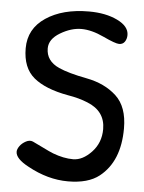

<svg xmlns="http://www.w3.org/2000/svg" viewBox="-50 -702 558 743"><g transform="rotate(5 229.5 -331.0)"><path d="M266 -662Q331 -662 376.5 -640Q422 -618 422 -584Q422 -569 414.5 -558Q407 -547 392.5 -547Q378 -547 330 -569.5Q282 -592 242.5 -592Q203 -592 161 -567Q119 -542 119 -506Q119 -457 170 -434Q208 -417 279 -403.5Q350 -390 395 -348.5Q440 -307 440 -223Q440 -95 363 -34Q320 0 241.5 0Q163 0 85 -43Q34 -70 34 -97Q34 -107 42.5 -119Q51 -131 66 -139Q81 -147 93.5 -141.5Q106 -136 134 -122Q162 -108 175 -103Q217 -87 254 -87Q291 -87 325.5 -123.5Q360 -160 360 -213Q360 -283 290 -311Q256 -325 213 -332Q124 -348 79 -385.5Q34 -423 34 -499Q34 -575 99 -618.5Q164 -662 266 -662Z"/></g></svg>

Font: Patrick Hand SC
Style: Regular
Weight: 400
Designer: Patrick Wagesreiter
Foundry: Patrick Wagesreiter
Version: Version 1.003;PS 001.003;hotconv 1.0.70;makeotf.lib2.5.58329